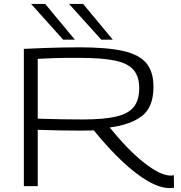

<svg xmlns="http://www.w3.org/2000/svg" viewBox="-20 -952 928 982"><path d="M848 10Q798 10 736 -26Q674 -62 604 -128Q534 -194 460 -285Q445 -285 425.5 -284.5Q406 -284 390 -284Q289 -284 173 -288V0H102V-702Q160 -705 206.5 -706.5Q253 -708 296 -709Q339 -710 386 -710Q526 -710 609 -691.5Q692 -673 728.5 -629Q765 -585 765 -508Q765 -405 707 -359.5Q649 -314 541 -300Q636 -183 718.5 -118.5Q801 -54 853 -54Q861 -54 869 -56L870 8Q865 9 859.5 9.5Q854 10 848 10ZM404 -341Q512 -341 575 -356Q638 -371 665 -406Q692 -441 692 -501Q692 -560 663.5 -594Q635 -628 568.5 -642Q502 -656 389 -656Q344 -656 312.5 -656Q281 -656 250 -654.5Q219 -653 173 -651V-345Q238 -343 294 -342Q350 -341 404 -341ZM498 -749 333 -932H405L557 -749ZM303 -749 139 -932H211L363 -749Z"/></svg>

Font: Georama Extended Light
Style: Regular
Weight: 300
Width: 7
Designer: Jean-Baptiste Levee
Foundry: Production Type
Version: Version 1.000